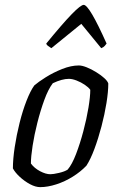

<svg xmlns="http://www.w3.org/2000/svg" viewBox="-20 -769 497 789"><path d="M145 0Q126 0 103.5 -12Q81 -24 61.5 -42Q42 -60 33 -77Q33 -115 40.5 -164.5Q48 -214 60.5 -264Q73 -314 89 -355Q105 -396 121 -418Q137 -432 168 -451.5Q199 -471 235.5 -485.5Q272 -500 304 -500Q317 -500 336 -492.5Q355 -485 374.5 -473Q394 -461 408 -448.5Q422 -436 425 -426Q425 -392 417.5 -345.5Q410 -299 397 -249.5Q384 -200 368 -157Q352 -114 335 -88Q311 -63 279 -43Q247 -23 211.5 -11.5Q176 0 145 0ZM187 -53Q199 -53 222.5 -58.5Q246 -64 258 -72Q276 -93 292.5 -136Q309 -179 322.5 -230Q336 -281 343.5 -326.5Q351 -372 351 -400Q344 -410 328.5 -420.5Q313 -431 295 -438Q277 -445 263 -445Q235 -445 197 -427Q178 -402 162 -358Q146 -314 133.5 -264.5Q121 -215 114 -170Q107 -125 107 -97Q121 -78 144.5 -65.5Q168 -53 187 -53ZM191 -571Q183 -576 177 -580.5Q171 -585 170 -590Q238 -673 275 -711Q312 -749 324 -749Q347 -749 418 -590Q415 -586 410.5 -580.5Q406 -575 396 -571L314 -671Z"/></svg>

Font: Texturina Extralight
Style: Italic
Weight: 200
Italic angle: -11°
Designer: Guillermo Torres Carreño
Foundry: Omnibus-Type
Version: Version 1.002; ttfautohint (v1.8.3)